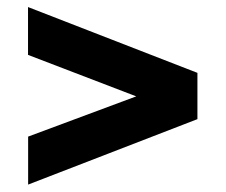

<svg xmlns="http://www.w3.org/2000/svg" viewBox="-20 -608 624 531"><path d="M356.8 -341.5 57.5 -456.2V-588.5L526 -406.5V-278.5L57.8 -97.5V-230.2Z"/></svg>

Font: Public Sans VF
Style: Regular
Weight: 400
Designer: Pablo Impallari, Rodrigo Fuenzalida (Modified by Dan O. Williams and USWDS)
Version: Version 1.003